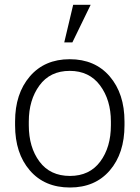

<svg xmlns="http://www.w3.org/2000/svg" viewBox="-20 -791 597 820"><path d="M44.4 -272Q44.4 -391.1 107.4 -464.6Q170.4 -538.1 277.8 -538.1Q385.7 -538.1 448.7 -464.6Q511.7 -391.1 511.7 -272V-255.9Q511.7 -136.2 449 -63.2Q386.2 9.8 278.8 9.8Q170.4 9.8 107.4 -63.2Q44.4 -136.2 44.4 -255.9ZM103 -255.9Q103 -162.1 148.7 -100.8Q194.3 -39.6 278.8 -39.6Q362.3 -39.6 408 -100.8Q453.6 -162.1 453.6 -255.9V-272Q453.6 -363.8 407.5 -426Q361.3 -488.3 277.8 -488.3Q193.8 -488.3 148.4 -426Q103 -363.8 103 -272ZM292.5 -770.5H367.2L289.1 -609.9H254.4Z"/></svg>

Font: Roboto Web
Style: Light
Weight: 300
Designer: Google
Version: Version 1.200310; 2013